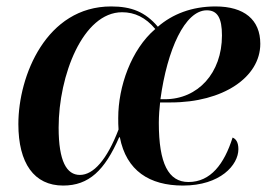

<svg xmlns="http://www.w3.org/2000/svg" viewBox="-20 -566 837 596"><path d="M176 10C256 10 305 -37 350 -140H352C372 -36 444 10 548 10C664 10 720 -54 720 -103C720 -125 712 -135 702 -139C676 -57 634 -1 565 -1C503 -1 473 -58 473 -185C473 -205 475 -232 477 -248H510C672 -248 788 -326 788 -430C788 -505 738 -546 649 -546C575 -546 515 -522 470 -483C431 -529 388 -546 325 -546C124 -546 37 -331 37 -181C37 -59 86 10 176 10ZM492 -258H478C499 -412 554 -534 622 -534C655 -534 669 -510 669 -456C669 -339 594 -258 492 -258ZM228 -23C187 -23 162 -65 162 -170C162 -331 237 -528 359 -528C398 -528 432 -512 462 -476C387 -412 347 -297 347 -200C347 -187 347 -176 348 -164C312 -70 270 -23 228 -23Z"/></svg>

Font: Noto Serif Display SemiCondensed SemiBold
Style: Italic
Weight: 600
Width: 4
Italic angle: -12°
Designer: Monotype Design Team
Foundry: Monotype Imaging Inc.
Version: Version 2.009